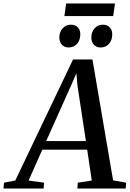

<svg xmlns="http://www.w3.org/2000/svg" viewBox="-89 -1092 752 1112"><path d="M-69 0 -65.5 -34 -0.5 -46.5 334 -747.5H446.5L566 -47.5L641.5 -34L639 0H359L361.5 -34L442.5 -46.5L416 -225H156L76.5 -46.5L166.5 -34L163.5 0ZM178.5 -275H408.5L359.5 -597.5L353.5 -668L326.5 -605.5ZM307 -817Q284 -817 269.2 -833.8Q254.5 -850.5 254.5 -876Q255.5 -907 274 -928Q292.5 -949 321 -949Q348.5 -949 362.5 -932.8Q376.5 -916.5 376 -893Q376 -860 357.5 -838.5Q339 -817 307 -817ZM492.5 -817Q469 -817 454.2 -833.8Q439.5 -850.5 440 -876Q440.5 -907 459 -928Q477.5 -949 506 -949Q533 -949 547.2 -932.8Q561.5 -916.5 561 -893Q561 -860 542.5 -838.5Q524 -817 492.5 -817ZM294 -1072H577L566.5 -999H284Z"/></svg>

Font: Merriweather 60pt Medium
Style: Italic
Weight: 500
Italic angle: -7.8°
Version: Version 2.101